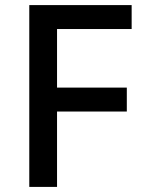

<svg xmlns="http://www.w3.org/2000/svg" viewBox="-20 -734 569 754"><path d="M204 0H95V-714H497V-620H204V-390H478V-296H204Z"/></svg>

Font: Noto Sans Kawi Medium
Style: Regular
Weight: 500
Designer: Fadhl Haqq
Version: Version 1.000